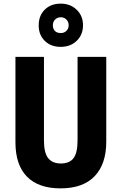

<svg xmlns="http://www.w3.org/2000/svg" viewBox="-20 -1027 669 1057"><path d="M565 -247Q565 -124 501 -57Q437 10 313 10Q192 10 128.5 -54.5Q65 -119 65 -244V-714H222V-254Q222 -185 245.5 -156Q269 -127 315 -127Q363 -127 385 -156.5Q407 -186 407 -255V-714H565ZM314 -769Q260 -769 226.5 -802Q193 -835 193 -887Q193 -941 226.5 -974Q260 -1007 314 -1007Q367 -1007 402 -973.5Q437 -940 437 -888Q437 -836 402.5 -802.5Q368 -769 314 -769ZM315 -845Q333 -845 345.5 -857Q358 -869 358 -888Q358 -907 345.5 -919.5Q333 -932 315 -932Q296 -932 283.5 -919.5Q271 -907 271 -888Q271 -869 282 -857Q293 -845 315 -845Z"/></svg>

Font: Noto Sans Devanagari Condensed ExtraBold
Style: Regular
Weight: 800
Width: 3
Designer: Jelle Bosma - Monotype Design Team
Foundry: Monotype Imaging Inc.
Version: Version 2.004; ttfautohint (v1.8.4.7-5d5b)